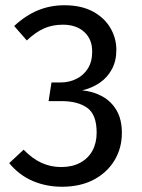

<svg xmlns="http://www.w3.org/2000/svg" viewBox="-20 -699 539 731"><path d="M225 -679Q289 -679 333 -655.5Q377 -632 400 -593Q423 -554 423 -509Q423 -467 406 -435.5Q389 -404 360 -384Q331 -364 293 -355Q335 -351 369.5 -332Q404 -313 424 -278.5Q444 -244 444 -193Q444 -135 416 -88.5Q388 -42 337 -15Q286 12 216 12Q156 12 104.5 -10Q53 -32 15 -78L70 -129Q103 -95 138 -79Q173 -63 213 -63Q255 -63 285.5 -79.5Q316 -96 332 -125.5Q348 -155 348 -194Q348 -263 312 -288.5Q276 -314 215 -314H165L176 -385H210Q243 -385 270.5 -398.5Q298 -412 314.5 -438Q331 -464 331 -503Q331 -550 300.5 -577.5Q270 -605 220 -605Q180 -605 148 -591Q116 -577 82 -545L34 -600Q77 -640 124 -659.5Q171 -679 225 -679Z"/></svg>

Font: Fira Sans Variable
Style: Regular
Weight: 400
Designer: Carrois Corporate & Edenspiekermann AG
Foundry: Carrois Corporate GbR & Edenspiekermann AG
Version: Version 4.202